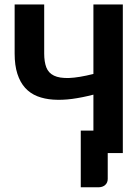

<svg xmlns="http://www.w3.org/2000/svg" viewBox="-20 -668 609 838"><path d="M516.1 0H450.2V112.8Q450.2 129.4 439 139.4Q427.7 149.4 409.7 149.4H332.5V-98.1H387.7V-254.9Q338.9 -242.2 294.7 -236.3Q250.5 -230.5 212.2 -233.2Q173.8 -235.8 142.8 -248Q111.8 -260.3 89.8 -284.4Q67.9 -308.6 55.9 -345.7Q43.9 -382.8 43.9 -434.6V-648.4H172.9V-434.1Q172.9 -398.4 182.1 -374Q191.4 -349.6 215.6 -337.9Q239.7 -326.2 281.5 -327.6Q323.2 -329.1 387.7 -345.2V-648.4H516.1Z"/></svg>

Font: Carlito
Style: Bold
Weight: 700
Designer: Lukasz Dziedzic
Foundry: tyPoland Lukasz Dziedzic
Version: Version 1.104